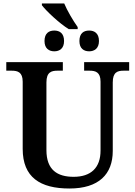

<svg xmlns="http://www.w3.org/2000/svg" viewBox="-20 -1070 776 1100"><path d="M374 -903H425V-915C399 -951 364 -1011 348 -1050H220V-1040C244 -1008 320 -936 374 -903ZM291 -776C321 -776 347 -792 347 -835C347 -880 321 -895 291 -895C261 -895 235 -880 235 -835C235 -792 261 -776 291 -776ZM491 -776C520 -776 547 -792 547 -835C547 -880 520 -895 491 -895C460 -895 435 -880 435 -835C435 -792 460 -776 491 -776ZM378 10C546 10 626 -72 626 -205V-598C626 -657 654 -665 688 -665H720V-714H462V-665H493C527 -665 556 -657 556 -602V-207C556 -109 501 -57 402 -57C309 -57 246 -96 246 -210V-598C246 -657 275 -665 309 -665H340V-714H16V-665H47C81 -665 110 -657 110 -602V-217C110 -54 210 10 378 10Z"/></svg>

Font: Noto Serif SemiBold
Style: Regular
Weight: 600
Designer: Monotype Design Team
Foundry: Monotype Imaging Inc.
Version: Version 2.013